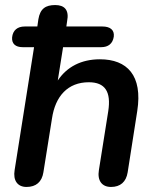

<svg xmlns="http://www.w3.org/2000/svg" viewBox="-20 -733 621 761"><path d="M85 8C123 8 146 -12 152 -50L186 -263C199 -352 249 -407 332 -407C397 -407 421 -369 409 -292L372 -59C365 -17 384 8 420 8C457 8 480 -12 486 -50L524 -293C546 -434 484 -498 376 -498C302 -498 245 -468 209 -414L230 -546H381C409 -546 427 -560 431 -588C434 -614 417 -628 386 -628H243L246 -649C255 -694 235 -713 199 -713C161 -713 139 -699 132 -656L128 -628H78C49 -628 31 -613 28 -585C26 -560 41 -546 70 -546H115L38 -59C31 -17 50 8 85 8Z"/></svg>

Font: SN Pro Semibold
Style: Italic
Weight: 600
Italic angle: -9°
Designer: Tobias Whetton
Foundry: Supernotes
Version: Version 1.001;Glyphs 3.2 (3249)